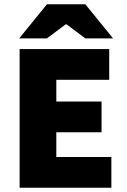

<svg xmlns="http://www.w3.org/2000/svg" viewBox="-20 -880 596 900"><path d="M72 0V-650H492V-506H244V-404H456V-260H244V-144H502V0ZM70 -700 200 -860H380L510 -700H380L292 -766H288L200 -700Z"/></svg>

Font: Source Sans 3 ExtraLight Black
Style: Regular
Weight: 900
Version: Version 3.052;hotconv 1.1.0;makeotfexe 2.6.0